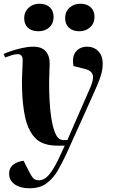

<svg xmlns="http://www.w3.org/2000/svg" viewBox="-30 -783 610 1032"><path d="M326 46Q304 93 279.5 135Q255 177 219.5 203Q184 229 128 229Q80 229 49.5 208Q19 187 19 150Q19 119 41.5 102Q64 85 97 81L119 125Q137 162 148 174Q159 186 179 186Q208 186 232.5 157.5Q257 129 284 73L318 0H279Q226 0 190.5 -18Q155 -36 133 -77Q110 -115 99 -185Q88 -255 88 -343Q88 -359 89 -382Q90 -405 91 -426Q92 -447 92 -459Q92 -492 65 -492Q51 -492 32.5 -486Q14 -480 -3 -474L-10 -493Q4 -500 31 -509Q58 -518 89 -525Q120 -532 148 -532Q196 -532 217 -506Q238 -480 237 -440Q237 -424 235.5 -395Q234 -366 234 -337Q234 -291 236.5 -241.5Q239 -192 246 -147.5Q253 -103 265 -72Q275 -47 286.5 -38.5Q298 -30 313 -30H332L456 -314Q475 -359 468.5 -380.5Q462 -402 432 -411L365 -428Q356 -478 377.5 -505Q399 -532 439 -532Q475 -532 498.5 -507.5Q522 -483 522 -442Q522 -413 515 -387Q508 -361 492.5 -324.5Q477 -288 450 -229ZM320 -686Q320 -720 343.5 -741.5Q367 -763 402 -763Q437 -763 457.5 -744Q478 -725 478 -692Q478 -658 454.5 -636.5Q431 -615 397 -615Q361 -615 340.5 -634Q320 -653 320 -686ZM100 -686Q100 -719 123.5 -741Q147 -763 182 -763Q217 -763 237.5 -744Q258 -725 258 -692Q258 -657 235 -636Q212 -615 177 -615Q141 -615 120.5 -633.5Q100 -652 100 -686Z"/></svg>

Font: Literata 72pt
Style: Bold Italic
Weight: 700
Italic angle: -2°
Designer: Latin by Veronika Burian and Jose Scaglione. Greek by Irene Vlachou. Cyrillic by Vera Evstafieva
Foundry: TypeTogether
Version: Version 3.002